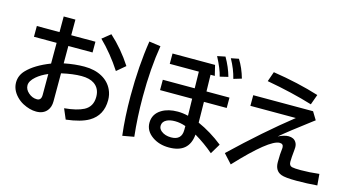

<svg xmlns="http://www.w3.org/2000/svg" viewBox="-95 -1259 3130 1709"><g transform="rotate(15 1470.0 -404.5)"><path d="M322.8 -830.1H430.7V-686H653.8V-586.9H430.7V-426.8Q530.3 -446.8 617.7 -446.8Q713.4 -446.8 781.7 -408.7Q846.7 -372.6 877 -308.1Q897.9 -263.7 897.9 -212.4Q897.9 -71.8 786.6 -6.3Q714.4 36.1 577.6 52.2L537.6 -42Q653.8 -52.7 716.3 -85.4Q788.1 -123.5 788.1 -213.4Q788.1 -291 731.9 -329.6Q689 -358.9 614.7 -358.9Q535.6 -358.9 430.7 -335V-77.1Q430.7 -24.4 404.3 8.3Q370.1 51.3 304.2 51.3Q244.1 51.3 179.2 17.1Q145.5 -1 117.7 -30.3Q64.9 -86.4 64.9 -153.8Q64.9 -217.8 112.3 -267.6Q183.1 -341.8 322.8 -396V-586.9H113.8V-686H322.8ZM322.8 -299.8Q260.3 -273.9 218.8 -237.8Q169.9 -195.3 169.9 -155.3Q169.9 -117.2 204.1 -87.4Q239.3 -56.2 282.2 -56.2Q322.8 -56.2 322.8 -106.9ZM897 -481Q807.6 -618.7 697.8 -726.1L773.9 -787.1Q888.7 -683.1 976.1 -547.9Z M1343.8 -762.2H1735.8L1758.8 -667H1719.7L1723.1 -514.2H1935.1V-418.9H1725.1L1728 -228Q1849.1 -174.3 1959 -86.9L1902.8 6.8Q1824.2 -61 1728 -118.2Q1712.9 54.2 1528.3 54.2Q1438 54.2 1374 9.3Q1304.7 -39.1 1304.7 -113.8Q1304.7 -195.3 1377.4 -239.3Q1436 -274.9 1523.9 -274.9Q1569.3 -274.9 1620.1 -262.7L1616.7 -418.9H1320.8V-514.2H1614.7L1611.8 -667H1343.8ZM1621.1 -168Q1570.3 -186 1522.5 -186Q1474.6 -186 1444.8 -170.4Q1407.7 -150.9 1407.7 -113.3Q1407.7 -85.9 1432.1 -66.4Q1467.3 -37.6 1523.4 -37.6Q1621.1 -37.6 1621.1 -132.8ZM1101.1 61Q1080.6 -105.5 1080.6 -301.3Q1080.6 -579.1 1117.2 -812L1223.1 -796.9Q1187.5 -584.5 1187.5 -322.3Q1187.5 -131.3 1207 42ZM1802.7 -671.9Q1787.1 -739.3 1732.9 -842.8L1806.2 -857.9Q1854.5 -774.4 1877.9 -689.9ZM1924.8 -684.1Q1904.8 -768.1 1856 -856L1926.8 -870.1Q1971.7 -799.3 1998 -706.1Z M2133.8 -589.8H2685.1L2729 -517.6L2709 -502.9Q2518.6 -359.4 2439 -291.5Q2494.6 -318.4 2532.7 -318.4Q2582 -318.4 2603 -284.2Q2615.2 -265.1 2615.2 -238.3Q2615.2 -230 2613.8 -214.4Q2606 -139.2 2606 -103Q2606 -66.9 2633.8 -60.1Q2655.8 -54.7 2715.3 -54.7Q2793 -54.7 2883.8 -65.4L2892.6 38.6Q2800.8 46.4 2702.6 46.4Q2597.2 46.4 2560.5 32.2Q2499 8.8 2499 -71.3Q2499 -148.4 2505.9 -198.7Q2506.3 -202.6 2506.3 -207Q2506.3 -241.2 2471.7 -241.2Q2377.9 -241.2 2099.6 57.1L2022.9 -26.9Q2304.7 -295.9 2552.7 -491.7H2133.8ZM2649.9 -644Q2461.4 -701.7 2226.1 -744.1L2257.8 -835Q2490.7 -799.3 2684.1 -738.8Z"/></g></svg>

Font: FORM UDPGothic
Style: Bold
Weight: 700
Foundry: Pronama LLC
Version: Version 1.051